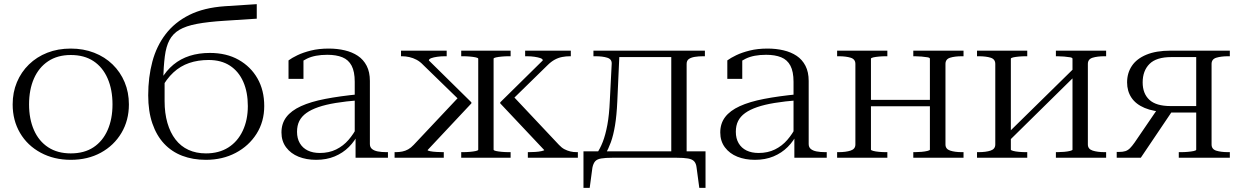

<svg xmlns="http://www.w3.org/2000/svg" viewBox="-20 -760 5977 925"><path d="M601 -257Q601 -180 565 -119.5Q529 -59 466 -24.5Q403 10 321 10Q240 10 176 -24.5Q112 -59 76.5 -119.5Q41 -180 41 -257Q41 -315 61.5 -364Q82 -413 119.5 -449.5Q157 -486 208 -506Q259 -526 321 -526Q382 -526 433.5 -506Q485 -486 522.5 -449.5Q560 -413 580.5 -364Q601 -315 601 -257ZM120 -257Q120 -187 143.5 -133.5Q167 -80 212 -50.5Q257 -21 321 -21Q386 -21 430.5 -50.5Q475 -80 498.5 -133.5Q522 -187 522 -257Q522 -328 498.5 -382Q475 -436 430.5 -465.5Q386 -495 321 -495Q257 -495 212 -465Q167 -435 143.5 -381.5Q120 -328 120 -257Z M1063 -730 1217 -740V-670L1062 -660Q982 -655 929 -645Q876 -635 844.5 -616.5Q813 -598 796.5 -567Q780 -536 774 -488Q768 -440 766 -372L773 -374Q773 -353 773 -336.5Q773 -320 773 -305Q773 -290 773 -273Q773 -215 786.5 -168Q800 -121 825.5 -88Q851 -55 888 -38Q925 -21 972 -21Q1035 -21 1080 -49.5Q1125 -78 1149.5 -130Q1174 -182 1174 -249Q1174 -316 1152 -366Q1130 -416 1088 -443.5Q1046 -471 985 -471Q934 -471 891.5 -456.5Q849 -442 815.5 -411Q782 -380 755 -330V-376Q781 -420 815.5 -448.5Q850 -477 894 -491Q938 -505 991 -505Q1071 -505 1129.5 -472Q1188 -439 1220.5 -382Q1253 -325 1253 -249Q1253 -174 1216 -115.5Q1179 -57 1115.5 -23.5Q1052 10 972 10Q909 10 858 -9.5Q807 -29 770.5 -68Q734 -107 714 -165.5Q694 -224 694 -301Q694 -388 714 -463Q734 -538 778 -595.5Q822 -653 892 -688Q962 -723 1063 -730Z M1709 -306V-277Q1646 -272 1597.5 -264Q1549 -256 1514 -244Q1479 -232 1456 -215.5Q1433 -199 1422 -177Q1411 -155 1411 -125Q1411 -93 1424.5 -70Q1438 -47 1462.5 -35Q1487 -23 1521 -23Q1565 -23 1599.5 -40Q1634 -57 1659 -86Q1684 -115 1701 -149L1708 -119Q1690 -81 1661 -52Q1632 -23 1592.5 -6.5Q1553 10 1503 10Q1456 10 1418.5 -5Q1381 -20 1358.5 -50Q1336 -80 1336 -122Q1336 -165 1359.5 -196Q1383 -227 1430 -248.5Q1477 -270 1547 -283.5Q1617 -297 1709 -306ZM1693 0V-105H1689V-366Q1689 -415 1674 -443.5Q1659 -472 1629.5 -484Q1600 -496 1557 -496Q1497 -496 1459 -477.5Q1421 -459 1398 -430Q1399 -442 1402.5 -451.5Q1406 -461 1412 -468Q1418 -475 1426 -478.5Q1434 -482 1442 -482V-380H1370V-469Q1386 -481 1413 -494Q1440 -507 1478 -516.5Q1516 -526 1564 -526Q1605 -526 1641 -517.5Q1677 -509 1704 -491Q1731 -473 1746.5 -443Q1762 -413 1762 -370V-66Q1762 -51 1772 -42.5Q1782 -34 1800 -30.5Q1818 -27 1841 -27H1849V0Z M2764 0H2523V-27H2528Q2541 -27 2558.5 -28Q2576 -29 2589 -32Q2602 -35 2602 -37L2390 -262V-267L2595 -469Q2595 -476 2583.5 -480Q2572 -484 2555 -486.5Q2538 -489 2519 -489H2510V-516H2730V-489H2725Q2707 -489 2688.5 -485.5Q2670 -482 2652.5 -472.5Q2635 -463 2618 -446L2441 -273L2449 -300L2673 -62Q2686 -48 2699.5 -41Q2713 -34 2727.5 -30.5Q2742 -27 2758 -27H2764ZM1881 0V-27H1887Q1903 -27 1918 -30Q1933 -33 1946.5 -40.5Q1960 -48 1973 -62L2197 -300L2198 -273L2020 -446Q2004 -463 1987 -472Q1970 -481 1952 -485Q1934 -489 1916 -489H1912V-516H2132V-489H2123Q2104 -489 2086.5 -486.5Q2069 -484 2058 -480Q2047 -476 2046 -469L2251 -267V-262L2040 -37Q2040 -34 2052.5 -31.5Q2065 -29 2083 -28Q2101 -27 2113 -27H2118V0ZM2202 -489V-516H2440V-489H2430Q2414 -489 2397.5 -487.5Q2381 -486 2369.5 -483.5Q2358 -481 2358 -477V-39Q2358 -35 2369.5 -32.5Q2381 -30 2397.5 -28.5Q2414 -27 2430 -27H2440V0H2202V-27H2212Q2228 -27 2244.5 -28.5Q2261 -30 2272.5 -32.5Q2284 -35 2284 -39V-477Q2284 -481 2272.5 -483.5Q2261 -486 2244.5 -487.5Q2228 -489 2212 -489Z M3214 0V-516H3376V-489H3368Q3345 -489 3327 -486Q3309 -483 3298.5 -475.5Q3288 -468 3288 -452V0ZM2943 -485V-516H3254V-485ZM3336 48Q3334 28 3324.5 17.5Q3315 7 3294.5 3.5Q3274 0 3239 0H2931Q2896 0 2876 3.5Q2856 7 2847 17.5Q2838 28 2834 48L2821 145H2791V-31H3379V145H3349ZM2918 -276 2927 -453Q2928 -475 2905.5 -482Q2883 -489 2849 -489H2839V-516H2965L2954 -272Q2951 -204 2943 -156Q2935 -108 2923 -75Q2911 -42 2897 -19H2854Q2871 -43 2884 -76.5Q2897 -110 2906 -158Q2915 -206 2918 -276Z M3823 -306V-277Q3760 -272 3711.5 -264Q3663 -256 3628 -244Q3593 -232 3570 -215.5Q3547 -199 3536 -177Q3525 -155 3525 -125Q3525 -93 3538.5 -70Q3552 -47 3576.5 -35Q3601 -23 3635 -23Q3679 -23 3713.5 -40Q3748 -57 3773 -86Q3798 -115 3815 -149L3822 -119Q3804 -81 3775 -52Q3746 -23 3706.5 -6.5Q3667 10 3617 10Q3570 10 3532.5 -5Q3495 -20 3472.5 -50Q3450 -80 3450 -122Q3450 -165 3473.5 -196Q3497 -227 3544 -248.5Q3591 -270 3661 -283.5Q3731 -297 3823 -306ZM3807 0V-105H3803V-366Q3803 -415 3788 -443.5Q3773 -472 3743.5 -484Q3714 -496 3671 -496Q3611 -496 3573 -477.5Q3535 -459 3512 -430Q3513 -442 3516.5 -451.5Q3520 -461 3526 -468Q3532 -475 3540 -478.5Q3548 -482 3556 -482V-380H3484V-469Q3500 -481 3527 -494Q3554 -507 3592 -516.5Q3630 -526 3678 -526Q3719 -526 3755 -517.5Q3791 -509 3818 -491Q3845 -473 3860.5 -443Q3876 -413 3876 -370V-66Q3876 -51 3886 -42.5Q3896 -34 3914 -30.5Q3932 -27 3955 -27H3963V0Z M4101 -64V-452Q4101 -475 4078 -482Q4055 -489 4021 -489H4013V-516H4255V-489H4247Q4231 -489 4214.5 -487.5Q4198 -486 4187 -483.5Q4176 -481 4176 -477V-39Q4176 -36 4187 -33Q4198 -30 4214.5 -28.5Q4231 -27 4247 -27H4255V0H4013V-27H4021Q4055 -27 4078 -34.5Q4101 -42 4101 -64ZM4460 -39V-477Q4460 -482 4448.5 -484Q4437 -486 4420 -487.5Q4403 -489 4389 -489H4380V-516H4622V-489H4614Q4580 -489 4557.5 -482Q4535 -475 4535 -452V-64Q4535 -42 4557.5 -34.5Q4580 -27 4614 -27H4622V0H4380V-27H4389Q4403 -27 4420 -28.5Q4437 -30 4448.5 -33Q4460 -36 4460 -39ZM4143 -248V-279H4494V-248Z M4775 -64V-452Q4775 -475 4752.5 -482Q4730 -489 4695 -489H4687V-516H4929V-489H4921Q4905 -489 4888.5 -487.5Q4872 -486 4861 -483.5Q4850 -481 4850 -477V-39Q4850 -36 4861 -33Q4872 -30 4888.5 -28.5Q4905 -27 4921 -27H4929V0H4687V-27H4695Q4730 -27 4752.5 -34.5Q4775 -42 4775 -64ZM5147 -39V-477Q5147 -482 5135.5 -484Q5124 -486 5107 -487.5Q5090 -489 5075 -489H5067V-516H5309V-489H5301Q5267 -489 5244 -482Q5221 -475 5221 -452V-64Q5221 -42 5244 -34.5Q5267 -27 5301 -27H5309V0H5067V-27H5075Q5090 -27 5107 -28.5Q5124 -30 5135.5 -33Q5147 -36 5147 -39ZM4848 -88 4823 -106 5149 -426 5173 -408Z M5743 -485H5623Q5551 -485 5518 -452Q5485 -419 5485 -363Q5485 -309 5517.5 -279Q5550 -249 5620 -249H5781V-218H5611L5602 -220Q5537 -222 5494.5 -240Q5452 -258 5431 -289.5Q5410 -321 5410 -363Q5410 -408 5433 -442.5Q5456 -477 5503 -496.5Q5550 -516 5620 -516H5905V-489H5897Q5863 -489 5840 -482Q5817 -475 5817 -452V-64Q5817 -41 5840 -34Q5863 -27 5897 -27H5905V0H5659V-27H5671Q5687 -27 5703.5 -28.5Q5720 -30 5731.5 -32.5Q5743 -35 5743 -39ZM5560 -240 5629 -227 5476 0H5360V-28H5370Q5390 -28 5402 -32Q5414 -36 5424 -46Q5434 -56 5446 -73Z"/></svg>

Font: Roboto Serif 120pt Expanded Light
Style: Regular
Weight: 300
Width: 7
Designer: Greg Gazdowicz
Foundry: Commercial Type
Version: Version 1.008